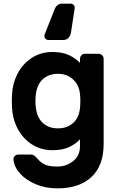

<svg xmlns="http://www.w3.org/2000/svg" viewBox="-20 -816 659 1056"><path d="M356.5 -607.5C363.5 -615.2 368 -624.3 370 -635L391 -772V-774C391 -780 388.8 -785.2 384.5 -789.5C380.2 -793.8 375 -796 369 -796H323C302.3 -796 288 -785.3 280 -764L225 -625C224.3 -623 224 -620.7 224 -618C224 -612 226.2 -606.8 230.5 -602.5C234.8 -598.2 240 -596 246 -596H327C339.7 -596 349.5 -599.8 356.5 -607.5ZM420 -50V-13C420 23 407.3 50.8 382 70.5C356.7 90.2 328 100 296 100C266.7 100 244.3 96.7 229 90C213.7 83.3 200.7 73.7 190 61C183.3 53 176.8 46.5 170.5 41.5C164.2 36.5 157 34 149 34H81C73.7 34 67.2 36.7 61.5 42C55.8 47.3 53.3 53.7 54 61C56 87.7 67.8 113.2 89.5 137.5C111.2 161.8 140 181.7 176 197C212 212.3 252 220 296 220C376 220 438.3 199.2 483 157.5C527.7 115.8 550 55.3 550 -24V-493C550 -500.3 547.3 -506.7 542 -512C536.7 -517.3 530.3 -520 523 -520H447C439.7 -520 433.3 -517.3 428 -512C422.7 -506.7 420 -500.3 420 -493V-470C405.3 -486 385.7 -500 361 -512C336.3 -524 305.7 -530 269 -530C225.7 -530 187.5 -519.2 154.5 -497.5C121.5 -475.8 95.7 -447.2 77 -411.5C58.3 -375.8 48 -337 46 -295L45 -260L46 -225C48 -183 58.3 -144.2 77 -108.5C95.7 -72.8 121.5 -44.2 154.5 -22.5C187.5 -0.8 225.7 10 269 10C306.3 10 337.3 4 362 -8C386.7 -20 406 -34 420 -50ZM208.5 -147C186.2 -171.7 175 -209.3 175 -260C175 -272 175.3 -281.3 176 -288C180 -329.3 193 -360 215 -380C237 -400 265 -410 299 -410C331.7 -410 359.2 -399.8 381.5 -379.5C403.8 -359.2 416.7 -332 420 -298C421.3 -284.7 422 -272 422 -260C422 -248 421.3 -235.3 420 -222C416.7 -186.7 404 -159.2 382 -139.5C360 -119.8 332.3 -110 299 -110C261 -110 230.8 -122.3 208.5 -147Z"/></svg>

Font: Rubik
Style: Regular
Weight: 500
Designer: Hubert & Fischer
Foundry: Hubert & Fischer
Version: Version 1.100